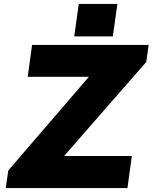

<svg xmlns="http://www.w3.org/2000/svg" viewBox="-20 -950 771 970"><path d="M573 -930H378L355 -766H550ZM9 0H624L646 -162H304L719 -637L731 -723H142L120 -562H429L22 -89Z"/></svg>

Font: United Sans Black
Style: Italic
Weight: 900
Italic angle: -8°
Designer: Pablo Impallari, Rodrigo Fuenzalida (Modified by Dan O. Williams)
Version: Version 1.000;PS 001.000;hotconv 1.0.88;makeotf.lib2.5.64775